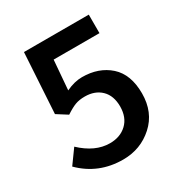

<svg xmlns="http://www.w3.org/2000/svg" viewBox="-155 -748 823 872"><g transform="rotate(-30 256.5 -312.0)"><path d="M241.2 12.2Q112.3 12.2 23.9 -76.2L77.1 -149.9Q148.9 -82 226.1 -82Q280.3 -82 314.5 -114.3Q348.6 -146.5 349.1 -203.6Q349.1 -260.7 316.9 -292Q284.7 -323.2 231.9 -323.2Q203.1 -323.2 182.1 -315.4Q161.1 -307.6 129.9 -287.1L75.2 -321.8L94.2 -636.2H434.1V-539.1H193.8L181.2 -384.8Q225.1 -405.8 265.1 -405.8Q352.1 -405.8 408.7 -355.5Q464.8 -305.2 464.8 -206.1Q464.8 -106.9 398.9 -47.4Q333 12.2 241.2 12.2Z"/></g></svg>

Font: SourceSansPro-Semibold
Style: Regular
Weight: 600
Designer: Paul D. Hunt
Foundry: Adobe Systems Incorporated
Version: Version 2.020;PS 2.0;hotconv 1.0.86;makeotf.lib2.5.63406